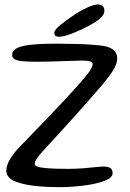

<svg xmlns="http://www.w3.org/2000/svg" viewBox="-20 -800 566 838"><path d="M240.5 17Q186.5 17 138.2 12Q90 7 61 -3Q34.5 -11 21 -24Q7.5 -37 7.5 -54Q7.5 -77 23.2 -104.5Q39 -132 70.5 -164Q91 -185.5 120.8 -216Q150.5 -246.5 184.5 -282Q218.5 -317.5 251.5 -352.5Q284.5 -387.5 312 -418.2Q339.5 -449 356.5 -470.5Q371.5 -488 378 -500.5Q384.5 -513 384.5 -521Q384.5 -528 373.5 -531.8Q362.5 -535.5 341 -535.5Q332 -535.5 307 -534.8Q282 -534 250 -533Q218 -532 188.2 -531.2Q158.5 -530.5 139.5 -530.5Q100 -530.5 76.8 -533Q53.5 -535.5 43.2 -541.8Q33 -548 33 -559.5Q33 -574 44.2 -583.5Q55.5 -593 79 -598.8Q102.5 -604.5 140 -607Q177.5 -609.5 229.5 -609.5Q269 -609.5 312 -608.2Q355 -607 390.5 -604.2Q426 -601.5 442 -597.5Q466.5 -591.5 479 -578.5Q491.5 -565.5 491.5 -546.5Q491.5 -531.5 485.8 -516.8Q480 -502 470.2 -487.2Q460.5 -472.5 448 -457Q438.5 -444 416 -417.8Q393.5 -391.5 363.2 -357Q333 -322.5 299.2 -285.2Q265.5 -248 232.8 -212Q200 -176 173 -147Q152.5 -125 142 -109.8Q131.5 -94.5 131.5 -83.5Q131.5 -77 144.2 -72.5Q157 -68 188.8 -65.5Q220.5 -63 276.5 -63Q312 -63 342.8 -65.5Q373.5 -68 396.8 -70.5Q420 -73 432.5 -73Q445 -73 453.8 -70.2Q462.5 -67.5 467 -61.2Q471.5 -55 471.5 -43.5Q471.5 -30.5 456.2 -20.8Q441 -11 415.8 -3.8Q390.5 3.5 359.5 8Q328.5 12.5 297.8 14.8Q267 17 240.5 17ZM237 -639.5Q228 -639.5 222.5 -643.5Q217 -647.5 217 -657Q217 -669.5 244 -691.5Q271 -713.5 312 -740.5Q338 -757 364.8 -768.8Q391.5 -780.5 407.5 -780.5Q420.5 -780.5 428 -773.8Q435.5 -767 435.5 -753Q435.5 -736 418.5 -721Q401.5 -706 369.5 -688.5Q333.5 -669 296 -654.2Q258.5 -639.5 237 -639.5Z"/></svg>

Font: Gluten Light
Style: Regular
Weight: 300
Designer: Tyler Finck
Foundry: Etcetera Type Company
Version: Version 1.300